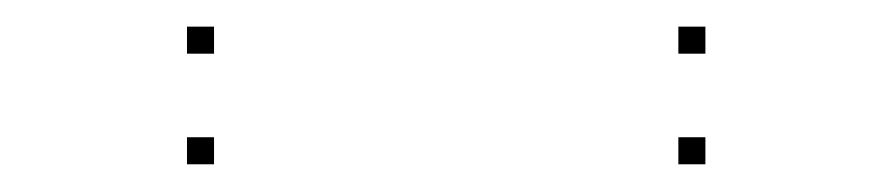

<svg xmlns="http://www.w3.org/2000/svg" viewBox="-20 -398 660 142"><path d="M501.7 -276.5V-296.5H481.7V-276.5ZM501.7 -358.3V-378.3H481.7V-358.3ZM138.3 -358.3V-378.3H118.3V-358.3ZM138.3 -276.5V-296.5H118.3V-276.5Z"/></svg>

Font: Monaspace Xenon Dots Var
Style: Regular
Weight: 400
Designer: Riley Cran and the Lettermatic Team
Version: Version 1.100 (Monaspace Xenon Dots)